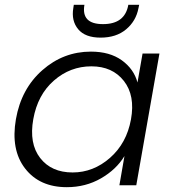

<svg xmlns="http://www.w3.org/2000/svg" viewBox="-20 -768 715 796"><path d="M46 -274Q68 -400 155.5 -477Q243 -554 357 -554Q435 -554 485 -518Q535 -482 550 -426L571 -546H641L545 0H475L496 -121Q462 -65 398.5 -28.5Q335 8 257 8Q144 8 84 -69.5Q24 -147 46 -274ZM359 -493Q271 -493 203.5 -434Q136 -375 118 -274Q100 -173 146.5 -113Q193 -53 281 -53Q367 -53 436 -113.5Q505 -174 523 -273Q541 -372 493.5 -432.5Q446 -493 359 -493ZM554 -734Q544 -681 503 -646.5Q462 -612 397 -612Q333 -612 304 -647Q275 -682 284 -735L286 -748H330Q316 -668 407 -668Q498 -668 512 -748H557Z"/></svg>

Font: Poppins Light
Style: Italic
Weight: 300
Italic angle: -10°
Designer: Ninad Kale (Devanagari), Jonny Pinhorn (Latin)
Foundry: Indian Type Foundry
Version: Version 3.200;PS 1.000;hotconv 16.6.54;makeotf.lib2.5.65590